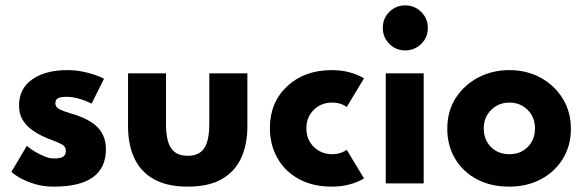

<svg xmlns="http://www.w3.org/2000/svg" viewBox="-20 -684 2181 716"><path d="M181 12Q143.5 12 114 3.5Q57 -13 22.5 -43L80 -140Q109 -116 146.5 -100.5Q164.5 -93 181.5 -93Q191 -93 201.2 -94.5Q211.5 -96 218.5 -102.2Q225.5 -108.5 225.5 -122.5Q225.5 -137 211.8 -145Q198 -153 177.2 -160.2Q156.5 -167.5 135.2 -178Q114 -188.5 95 -203Q76 -217.5 63.5 -238.5Q51 -259.5 51 -290.5Q51 -353.5 100.2 -388Q149.5 -422.5 230.5 -422.5Q261 -422.5 285.5 -417.5Q333.5 -408 368 -390.5L321.5 -297.5Q297.5 -310.5 263 -319Q246.5 -323 230.5 -323Q205.5 -323 196 -317.8Q186.5 -312.5 186.5 -298.5Q186.5 -284 202.5 -276.2Q218.5 -268.5 242.5 -261.5Q264.5 -255.5 288.2 -245.5Q312 -235.5 333.5 -219Q375 -185 375 -128Q375 12 181 12Z M680 12Q603 12 553.8 -15.8Q504.5 -43.5 481 -94Q457.5 -144.5 457.5 -213V-410.5H599V-223Q599 -159.5 618.2 -131.2Q637.5 -103 680 -103Q722.5 -103 741.5 -131.2Q760.5 -159.5 760.5 -223V-410.5H902.5V-213Q902.5 -145 879.2 -94.5Q856 -44 807 -16Q758 12 680 12Z M1217.5 12Q1146.5 12 1094.8 -16.2Q1043 -44.5 1014.8 -94Q986.5 -143.5 986.5 -206.5Q986.5 -302 1050.8 -362.2Q1115 -422.5 1217.5 -422.5Q1285 -422.5 1337.5 -392L1273 -285Q1250 -301.5 1218.5 -301.5Q1177.5 -301.5 1150 -274.2Q1122.5 -247 1122.5 -205.5Q1122.5 -163 1150.5 -136Q1178.5 -109 1218.5 -109Q1250 -109 1273 -125.5L1337.5 -18.5Q1285 12 1217.5 12Z M1491.5 -496Q1456 -496 1431.8 -520.5Q1407.5 -545 1407.5 -580Q1407.5 -615.5 1432 -639.8Q1456.5 -664 1491.5 -664Q1526 -664 1550.8 -639.5Q1575.5 -615 1575.5 -580Q1575.5 -544 1550.5 -520Q1525.5 -496 1491.5 -496ZM1560 0H1418.5V-410.5H1560Z M1879 12Q1809.5 12 1757.5 -16Q1705.5 -44 1676.8 -92.8Q1648 -141.5 1648 -204Q1648 -270 1679.8 -319Q1711.5 -368 1764 -395.2Q1816.5 -422.5 1879 -422.5Q1945.5 -422.5 1997.5 -393.5Q2049.5 -364.5 2079.2 -315.2Q2109 -266 2109 -204Q2109 -141 2079.2 -92.2Q2049.5 -43.5 1997.5 -15.8Q1945.5 12 1879 12ZM1880 -109Q1921.5 -109 1948.2 -136Q1975 -163 1975 -205Q1975 -248 1947 -274.8Q1919 -301.5 1880 -301.5Q1839.5 -301.5 1811.8 -274.2Q1784 -247 1784 -205Q1784 -163.5 1810.5 -136.2Q1837 -109 1880 -109Z"/></svg>

Font: Lucymar Sans
Style: Bold
Weight: 700
Foundry: The League of Moveable Type (original font) / Main changes by Cristiano Sobral with portions from Mirco Monsees
Version: Version 2.001;August 30, 2020;FontCreator 13.0.0.2681 64-bit